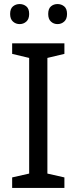

<svg xmlns="http://www.w3.org/2000/svg" viewBox="-20 -928 379 948"><path d="M298 0H40V-52L124 -71V-642L40 -662V-714H298V-662L214 -642V-71L298 -52ZM30 -859Q30 -885 44 -896.5Q58 -908 77 -908Q96 -908 110 -896.5Q124 -885 124 -859Q124 -834 110 -821.5Q96 -809 77 -809Q58 -809 44 -821.5Q30 -834 30 -859ZM218 -859Q218 -885 231.5 -896.5Q245 -908 264 -908Q283 -908 297 -896.5Q311 -885 311 -859Q311 -834 297 -821.5Q283 -809 264 -809Q245 -809 231.5 -821.5Q218 -834 218 -859Z"/></svg>

Font: Noto Sans Oriya
Style: Regular
Weight: 400
Designer: Amélie Bonet and Sol Matas
Foundry: Google LLC
Version: Version 2.006